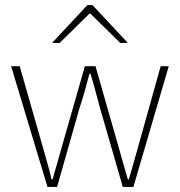

<svg xmlns="http://www.w3.org/2000/svg" viewBox="-20 -740 712 760"><path d="M168 0 24 -478H58L150 -156Q159 -123 168 -92.5Q177 -62 184 -30H188Q197 -62 206 -92.5Q215 -123 224 -156L316 -478H358L450 -156Q459 -123 468 -92.5Q477 -62 486 -30H490Q499 -62 508 -92.5Q517 -123 526 -156L616 -478H648L508 0H466L376 -312Q366 -347 357.5 -380.5Q349 -414 338 -448H334Q325 -414 315.5 -379.5Q306 -345 294 -310L206 0ZM186 -570 326 -720H346L486 -570H456L338 -686H334L216 -570Z"/></svg>

Font: Source Sans 3
Style: Regular
Weight: 200
Designer: Paul D. Hunt
Foundry: Adobe
Version: Version 3.046;hotconv 1.0.118;makeotfexe 2.5.65603